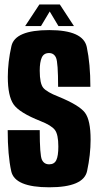

<svg xmlns="http://www.w3.org/2000/svg" viewBox="-20 -812 433 836"><path d="M194.5 3.5Q344 3.5 359.2 -67.2Q374.5 -138 374.5 -204Q374.5 -288.5 350 -321.2Q325.5 -354 234 -391.5Q184 -411 168.5 -429.5Q153 -448 153 -504.5Q153 -541.5 161.8 -561.2Q170.5 -581 193.5 -581Q215 -581 224 -560.5Q233 -540 233 -434H373.5Q373.5 -534 357.8 -607.5Q342 -681 194.5 -681Q45.5 -681 29.8 -611.5Q14 -542 14 -477Q14 -394.5 38.8 -358Q63.5 -321.5 157 -284.5Q204 -266 219 -246.2Q234 -226.5 234 -174Q234 -133 225.2 -114.8Q216.5 -96.5 194 -96.5Q172 -96.5 162.5 -116.5Q153 -136.5 153 -245.5H13.5Q13.5 -136 29 -66.2Q44.5 3.5 194.5 3.5ZM89.5 -698.5H158.5L196.5 -762L234.5 -698.5H302L240.5 -792.5H151.5Z"/></svg>

Font: Anybody ExtraCondensed
Style: Bold
Weight: 700
Width: 2
Version: Version 1.113;gftools[0.9.25]